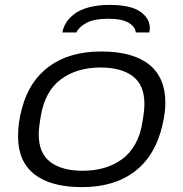

<svg xmlns="http://www.w3.org/2000/svg" viewBox="-20 -747 744 779"><path d="M423.8 -727.1Q510.3 -727.1 549.1 -699.7Q587.9 -672.4 587.9 -632.8Q587.9 -627 585.9 -615.2H530.8Q529.8 -637.2 502.7 -654.1Q475.6 -670.9 419.9 -670.9Q360.8 -670.9 329.8 -653.6Q298.8 -636.2 290 -615.2H232.9Q236.8 -636.7 248.8 -655.5Q260.7 -674.3 282.5 -690.9Q304.2 -707.5 340.6 -717.3Q377 -727.1 423.8 -727.1ZM313 12.2Q186 12.2 119.6 -40Q53.2 -92.3 53.2 -192.9Q53.2 -251.5 68.8 -306.2Q98.1 -418.9 180.7 -478.5Q263.2 -538.1 390.1 -538.1Q518.6 -538.1 584.7 -485.4Q650.9 -432.6 650.9 -330.1Q650.9 -291.5 639.2 -240.2Q611.3 -116.7 527.8 -52.2Q444.3 12.2 313 12.2ZM314.9 -54.2Q361.8 -54.2 401.4 -65.4Q440.9 -76.7 473.6 -99.9Q506.3 -123 528.3 -161.9Q550.3 -200.7 558.1 -252.9Q565.9 -297.4 565.9 -325.2Q565.9 -401.9 519 -437.5Q472.2 -473.1 388.2 -473.1Q291 -473.1 226.3 -424.6Q161.6 -376 145 -272.9Q137.2 -228.5 137.2 -201.2Q137.2 -125.5 184.1 -89.8Q231 -54.2 314.9 -54.2Z"/></svg>

Font: Archivo Expanded Light
Style: Italic
Weight: 300
Width: 7
Italic angle: -10°
Designer: Hector Gatti
Foundry: Omnibus-Type
Version: Version 2.001